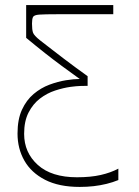

<svg xmlns="http://www.w3.org/2000/svg" viewBox="-20 -720 549 756"><path d="M446 -11Q424 -2 399.5 4Q375 10 349 13Q323 16 294 16Q212 16 157.5 -12Q103 -40 76 -87.5Q49 -135 49 -194Q49 -250 66.5 -288Q84 -326 112.5 -350Q141 -374 174.5 -386.5Q208 -399 239.5 -404Q271 -409 294 -409Q255 -437 222.5 -461Q190 -485 157 -511Q124 -537 83 -571V-700H426V-664Q377 -664 341.5 -664Q306 -664 275 -664Q244 -664 206 -664Q156 -664 135 -662.5Q114 -661 110 -653Q106 -645 106 -627Q106 -603 110 -591.5Q114 -580 138 -561Q161 -543 184.5 -525Q208 -507 232 -488.5Q256 -470 279.5 -453Q303 -436 325 -420V-382Q312 -382 296.5 -381.5Q281 -381 258 -378Q229 -374 197 -363.5Q165 -353 137.5 -332Q110 -311 92.5 -277Q75 -243 75 -193Q75 -119 129 -70.5Q183 -22 283 -22Q337 -22 376.5 -31Q416 -40 446 -56Z"/></svg>

Font: Ojuju ExtraLight
Style: Regular
Weight: 200
Designer: Chisaokwu Joboson, Mirko Velimirovic
Foundry: Udi Foundry
Version: Version 1.000